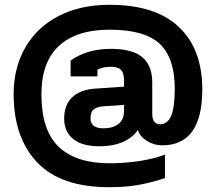

<svg xmlns="http://www.w3.org/2000/svg" viewBox="-20 -672 902 802"><path d="M37 -278Q37 -390 86.5 -475Q136 -560 226.5 -606Q317 -652 437 -652Q629 -652 727 -559.5Q825 -467 825 -299Q825 -65 658 -65Q623 -65 593.5 -83.5Q564 -102 556 -129Q533 -96 492 -78.5Q451 -61 396 -61Q323 -61 285.5 -91.5Q248 -122 248 -177Q248 -234 282 -266Q316 -298 379 -302L498 -310V-337Q498 -367 485.5 -380Q473 -393 443 -393Q410 -393 387 -381V-353H275V-419Q343 -468 444 -468Q533 -468 574.5 -433Q616 -398 616 -328V-196Q616 -153 649 -153Q680 -153 695 -188.5Q710 -224 710 -302Q710 -429 647.5 -488.5Q585 -548 437 -548Q300 -548 226.5 -480.5Q153 -413 153 -278Q153 -128 225 -59Q297 10 437 10Q496 10 556.5 1.5Q617 -7 669 -26V72Q608 92 555 101Q502 110 437 110Q233 110 135 6Q37 -98 37 -278ZM498 -208V-234L412 -228Q385 -226 371.5 -215Q358 -204 358 -178Q358 -136 412 -136Q451 -136 474.5 -154Q498 -172 498 -208Z"/></svg>

Font: Pridi Medium
Style: Regular
Weight: 500
Designer: Katatrad Team
Foundry: CadsonDemak
Version: Version 1.001